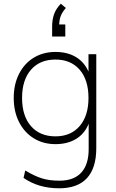

<svg xmlns="http://www.w3.org/2000/svg" viewBox="-20 -792 627 1035"><path d="M499 -500V7Q499 114 448.5 168.5Q398 223 299 223Q187 223 107 167L116 127Q166 157 206 169.5Q246 182 301 182Q378 182 418 138.5Q458 95 458 12V-125Q436 -71 390 -43Q344 -15 279 -15Q213 -15 162 -46.5Q111 -78 82.5 -134.5Q54 -191 54 -264Q54 -337 82.5 -393.5Q111 -450 162 -481Q213 -512 279 -512Q343 -512 388.5 -485Q434 -458 457 -406V-500ZM457 -264Q457 -361 409.5 -416Q362 -471 279 -471Q195 -471 147 -416Q99 -361 99 -264Q99 -167 147 -112Q195 -57 279 -57Q362 -57 409.5 -112.5Q457 -168 457 -264ZM299 -660H332V-595H261V-649Q261 -686 271.5 -715.5Q282 -745 308 -772L335 -749Q315 -726 307.5 -706Q300 -686 299 -660Z"/></svg>

Font: MuliDisplayVN ExtraLight
Style: Regular
Weight: 200
Designer: Vernon Adams
Foundry: Vernon Adams
Version: Version 2.100